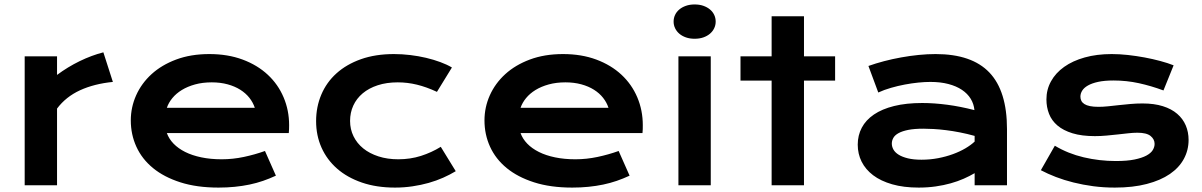

<svg xmlns="http://www.w3.org/2000/svg" viewBox="-20 -828 5371 858"><path d="M90.3 -576.2H234.9V-493.2Q282.7 -528.8 335.9 -554.7Q389.2 -580.6 441.9 -594.2L484.4 -461.9Q400.9 -453.6 337.6 -424.6Q274.4 -395.5 234.9 -342.8V0H90.3Z M564.5 -290Q564.5 -348.6 588.4 -402.1Q612.3 -455.6 657.2 -496.6Q702.1 -537.6 767.3 -562Q832.5 -586.4 915.5 -586.4Q998 -586.4 1064.2 -561.8Q1130.4 -537.1 1176.5 -494.1Q1222.7 -451.2 1247.3 -393.1Q1272 -335 1272 -268.6Q1272 -260.3 1271.7 -250.7Q1271.5 -241.2 1270.5 -233.4H725.6Q734.9 -207.5 755.6 -186Q776.4 -164.6 807.6 -148.9Q838.9 -133.3 879.9 -124.8Q920.9 -116.2 970.7 -116.2Q1020.5 -116.2 1069.8 -126.7Q1119.1 -137.2 1164.1 -153.3L1212.9 -43Q1184.6 -29.8 1155.5 -19.8Q1126.5 -9.8 1095 -3.2Q1063.5 3.4 1029.1 6.8Q994.6 10.3 956.5 10.3Q859.4 10.3 786.1 -13.2Q712.9 -36.6 663.6 -77.1Q614.3 -117.7 589.4 -172.4Q564.5 -227.1 564.5 -290ZM1118.7 -346.2Q1110.8 -370.1 1094.5 -390.9Q1078.1 -411.6 1053.7 -427Q1029.3 -442.4 997.1 -451.2Q964.8 -460 926.3 -460Q885.3 -460 851.6 -450.7Q817.9 -441.4 792.5 -425.8Q767.1 -410.2 750.2 -389.6Q733.4 -369.1 725.6 -346.2Z M1392.6 -286.6Q1392.6 -350.1 1415.8 -405Q1439 -460 1483.6 -500.2Q1528.3 -540.5 1593 -563.5Q1657.7 -586.4 1740.7 -586.4Q1776.9 -586.4 1813.5 -582Q1850.1 -577.6 1884 -569.6Q1918 -561.5 1947.8 -550.5Q1977.5 -539.6 1999.5 -526.4L1932.6 -417.5Q1885.3 -439.5 1843 -449.7Q1800.8 -460 1757.3 -460Q1707.5 -460 1668 -447Q1628.4 -434.1 1600.8 -410.9Q1573.2 -387.7 1558.8 -356.2Q1544.4 -324.7 1544.4 -287.6Q1544.4 -250.5 1559.8 -219Q1575.2 -187.5 1603.3 -164.8Q1631.3 -142.1 1671.1 -129.2Q1710.9 -116.2 1759.8 -116.2Q1813.5 -116.2 1861.1 -131.3Q1908.7 -146.5 1949.7 -171.9L2016.6 -63Q1990.7 -47.4 1960.4 -33.9Q1930.2 -20.5 1895.8 -10.7Q1861.3 -1 1823.5 4.6Q1785.6 10.3 1745.1 10.3Q1662.6 10.3 1597.2 -12.2Q1531.7 -34.7 1486.3 -74.5Q1440.9 -114.3 1416.7 -168.5Q1392.6 -222.7 1392.6 -286.6Z M2145 -290Q2145 -348.6 2168.9 -402.1Q2192.9 -455.6 2237.8 -496.6Q2282.7 -537.6 2347.9 -562Q2413.1 -586.4 2496.1 -586.4Q2578.6 -586.4 2644.8 -561.8Q2710.9 -537.1 2757.1 -494.1Q2803.2 -451.2 2827.9 -393.1Q2852.5 -335 2852.5 -268.6Q2852.5 -260.3 2852.3 -250.7Q2852.1 -241.2 2851.1 -233.4H2306.2Q2315.4 -207.5 2336.2 -186Q2356.9 -164.6 2388.2 -148.9Q2419.4 -133.3 2460.4 -124.8Q2501.5 -116.2 2551.3 -116.2Q2601.1 -116.2 2650.4 -126.7Q2699.7 -137.2 2744.6 -153.3L2793.5 -43Q2765.1 -29.8 2736.1 -19.8Q2707 -9.8 2675.5 -3.2Q2644 3.4 2609.6 6.8Q2575.2 10.3 2537.1 10.3Q2439.9 10.3 2366.7 -13.2Q2293.5 -36.6 2244.1 -77.1Q2194.8 -117.7 2169.9 -172.4Q2145 -227.1 2145 -290ZM2699.2 -346.2Q2691.4 -370.1 2675 -390.9Q2658.7 -411.6 2634.3 -427Q2609.9 -442.4 2577.6 -451.2Q2545.4 -460 2506.8 -460Q2465.8 -460 2432.1 -450.7Q2398.4 -441.4 2373 -425.8Q2347.7 -410.2 2330.8 -389.6Q2314 -369.1 2306.2 -346.2Z M3084 -654.8Q3062.5 -654.8 3045.2 -660.9Q3027.8 -667 3015.6 -677.5Q3003.4 -688 2996.8 -701.9Q2990.2 -715.8 2990.2 -731.4Q2990.2 -747.6 2996.8 -761.5Q3003.4 -775.4 3015.6 -785.6Q3027.8 -795.9 3045.2 -802Q3062.5 -808.1 3084 -808.1Q3106 -808.1 3123.3 -802Q3140.6 -795.9 3152.8 -785.6Q3165 -775.4 3171.6 -761.5Q3178.2 -747.6 3178.2 -731.4Q3178.2 -715.8 3171.6 -701.9Q3165 -688 3152.8 -677.5Q3140.6 -667 3123.3 -660.9Q3106 -654.8 3084 -654.8ZM3011.7 -576.2H3156.2V0H3011.7Z M3428.2 -467.8H3289.1V-576.2H3428.2V-755.4H3572.8V-576.2H3711.9V-467.8H3572.8V0H3428.2Z M3813 -181.6Q3813 -223.1 3831.1 -257.3Q3849.1 -291.5 3885.3 -316.2Q3921.4 -340.8 3975.3 -354.2Q4029.3 -367.7 4101.1 -367.7Q4154.3 -367.7 4213.1 -359.9Q4272 -352.1 4334.5 -335.9Q4332 -363.3 4317.9 -386.5Q4303.7 -409.7 4278.6 -426.5Q4253.4 -443.4 4218 -452.6Q4182.6 -461.9 4137.7 -461.9Q4113.3 -461.9 4084 -459Q4054.7 -456.1 4023.4 -450.2Q3992.2 -444.3 3961.7 -435.5Q3931.2 -426.8 3904.8 -414.6L3860.8 -533.2Q3893.6 -544.9 3930.9 -554.7Q3968.3 -564.5 4007.3 -571.5Q4046.4 -578.6 4085.4 -582.5Q4124.5 -586.4 4161.1 -586.4Q4322.8 -586.4 4401.4 -503.9Q4480 -421.4 4480 -251V0H4335.4V-54.2Q4313 -41 4286.4 -29.3Q4259.8 -17.6 4228.5 -8.8Q4197.3 0 4161.4 5.1Q4125.5 10.3 4085.4 10.3Q4018.1 10.3 3967 -4.4Q3916 -19 3881.8 -44.9Q3847.7 -70.8 3830.3 -105.7Q3813 -140.6 3813 -181.6ZM3965.3 -186.5Q3965.3 -172.4 3972.7 -159.4Q3980 -146.5 3996.1 -136.5Q4012.2 -126.5 4037.4 -120.4Q4062.5 -114.3 4098.1 -114.3Q4136.2 -114.3 4171.9 -121.1Q4207.5 -127.9 4238.3 -139.2Q4269 -150.4 4293.9 -165Q4318.8 -179.7 4335.4 -195.3V-220.7Q4302.2 -230 4269.8 -236.3Q4237.3 -242.7 4207.8 -246.3Q4178.2 -250 4152.1 -251.5Q4126 -252.9 4106.4 -252.9Q4065.9 -252.9 4039.1 -247.6Q4012.2 -242.2 3995.6 -233.2Q3979 -224.1 3972.2 -211.9Q3965.3 -199.7 3965.3 -186.5Z M4693.8 -176.8Q4752.4 -141.6 4822.8 -125Q4893.1 -108.4 4966.8 -108.4Q5016.6 -108.4 5049.8 -115.2Q5083 -122.1 5103 -132.8Q5123 -143.6 5131.3 -157.2Q5139.6 -170.9 5139.6 -185.1Q5139.6 -205.6 5121.8 -220.2Q5104 -234.9 5063 -234.9Q5043.9 -234.9 5022 -232.4Q5000 -230 4975.8 -227.3Q4951.7 -224.6 4925.5 -222.2Q4899.4 -219.7 4872.6 -219.7Q4814 -219.7 4772.7 -232.4Q4731.4 -245.1 4705.6 -267.1Q4679.7 -289.1 4668 -319.1Q4656.2 -349.1 4656.2 -383.8Q4656.2 -427.7 4676.8 -464.8Q4697.3 -502 4735.4 -529.1Q4773.4 -556.2 4827.4 -571.3Q4881.3 -586.4 4947.8 -586.4Q4982.4 -586.4 5020.3 -582.3Q5058.1 -578.1 5094.7 -571.3Q5131.3 -564.5 5165 -555.4Q5198.7 -546.4 5224.6 -536.1L5179.2 -423.8Q5124 -444.3 5069.1 -456.3Q5014.2 -468.3 4956.1 -468.3Q4915.5 -468.3 4887.5 -462.2Q4859.4 -456.1 4841.8 -446Q4824.2 -436 4816.2 -423.1Q4808.1 -410.2 4808.1 -396Q4808.1 -385.7 4812.3 -377.4Q4816.4 -369.1 4825.9 -363Q4835.4 -356.9 4850.8 -353.8Q4866.2 -350.6 4888.7 -350.6Q4909.2 -350.6 4932.1 -353Q4955.1 -355.5 4980 -358.2Q5004.9 -360.8 5031.5 -363.3Q5058.1 -365.7 5085.9 -365.7Q5137.7 -365.7 5176.5 -353.5Q5215.3 -341.3 5240.7 -319.3Q5266.1 -297.4 5278.8 -267.6Q5291.5 -237.8 5291.5 -202.6Q5291.5 -157.2 5270.5 -118.2Q5249.5 -79.1 5208 -50.5Q5166.5 -22 5104.7 -5.9Q5043 10.3 4961.9 10.3Q4912.1 10.3 4865.7 4.2Q4819.3 -2 4777.3 -12.5Q4735.4 -22.9 4698.5 -37.1Q4661.6 -51.3 4631.3 -67.4Z"/></svg>

Font: Krona One
Style: Regular
Weight: 400
Version: Version 1.003